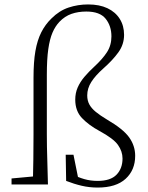

<svg xmlns="http://www.w3.org/2000/svg" viewBox="-20 -831 668 865"><path d="M32 0V-27L151 -38H161V0ZM128 0Q131 -113 131 -226V-481Q131 -552 139.5 -601Q148 -650 166 -685.5Q184 -721 212 -748Q247 -783 289 -797Q331 -811 377 -811Q428 -811 464 -794Q500 -777 519.5 -746Q539 -715 539 -674Q539 -631 513.5 -595.5Q488 -560 445 -522Q410 -491 391.5 -462Q373 -433 373 -401Q373 -378 382.5 -360.5Q392 -343 411.5 -327Q431 -311 461 -293Q535 -250 562 -212Q589 -174 589 -129Q589 -65 546 -25.5Q503 14 420 14Q383 14 348.5 6Q314 -2 278 -16L276 -134H311L335 -15L302 -47Q332 -32 360 -24Q388 -16 420 -16Q478 -16 505 -44Q532 -72 532 -117Q532 -149 511.5 -178Q491 -207 428 -241Q380 -267 349.5 -299Q319 -331 319 -382Q319 -412 330 -437Q341 -462 360.5 -485Q380 -508 404 -530Q442 -565 462 -596Q482 -627 482 -667Q482 -714 456 -746.5Q430 -779 369 -779Q332 -779 302 -768.5Q272 -758 248 -733Q229 -713 216.5 -684Q204 -655 197.5 -609.5Q191 -564 191 -493V-226Q191 -170 193 -113Q195 -56 196 0Z"/></svg>

Font: Noto Serif SC ExtraLight ExtraLight
Style: Regular
Weight: 250
Version: Version 2.002-H1;hotconv 1.1.0;makeotfexe 2.6.0